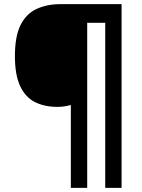

<svg xmlns="http://www.w3.org/2000/svg" viewBox="-20 -780 688 927"><path d="M567 127H488V-670H401V127H322V-273Q307 -269 291.5 -266.5Q276 -264 257 -264Q195 -264 149 -287Q103 -310 77.5 -364Q52 -418 52 -509Q52 -605 79.5 -659.5Q107 -714 157 -737Q207 -760 272 -760H567Z"/></svg>

Font: Noto Sans Syriac Eastern
Style: Bold
Weight: 700
Designer: Patrick Giasson and the Monotype Design Team
Foundry: Monotype Imaging Inc.
Version: Version 3.001